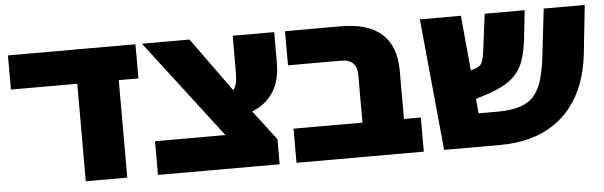

<svg xmlns="http://www.w3.org/2000/svg" viewBox="-43 -747 2785 885"><g transform="rotate(-5 1349.5 -304.5)"><path d="M322 0V-570H514V0ZM15 -451V-609H605V-451Z M1101 0 635 -609H855L1074 -306L1219 -116ZM656 0V-156H1169L1219 -116V0ZM1007 -235 967 -340Q997 -340 1015 -346.5Q1033 -353 1041.5 -367Q1050 -381 1052.5 -402.5Q1055 -424 1055 -454V-609H1247V-469Q1247 -386 1214 -334.5Q1181 -283 1126.5 -259Q1072 -235 1007 -235Z M1616 0V-379Q1616 -415 1597.5 -433Q1579 -451 1547 -451H1297V-609H1556Q1681 -609 1744.5 -552Q1808 -495 1808 -382V0ZM1297 0V-158H1886V0Z M1980 0 1921 -609H2111L2153 -154H2239Q2303 -154 2344.5 -167.5Q2386 -181 2410.5 -209.5Q2435 -238 2448.5 -283.5Q2462 -329 2469 -393L2494 -609H2684L2660 -385Q2652 -312 2630 -252Q2608 -192 2572 -145Q2536 -98 2486.5 -65.5Q2437 -33 2374.5 -16.5Q2312 0 2237 0ZM2042 -189V-324L2150 -359Q2166 -364 2175.5 -371Q2185 -378 2190.5 -395Q2196 -412 2200 -445L2221 -609H2406L2392 -481Q2386 -430 2375 -391.5Q2364 -353 2342 -324.5Q2320 -296 2283.5 -274.5Q2247 -253 2190 -235Z"/></g></svg>

Font: Noto Sans Hebrew Black
Style: Regular
Weight: 900
Designer: Monotype Design Team
Foundry: Monotype Imaging Inc.
Version: Version 2.003